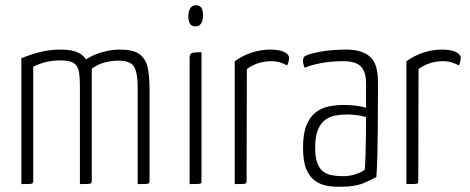

<svg xmlns="http://www.w3.org/2000/svg" viewBox="-20 -698 1781 728"><path d="M61 0V-477Q99 -493 135.5 -501.5Q172 -510 208 -510Q266 -510 291 -489.5Q316 -469 322 -431.5Q328 -394 328 -341V-12Q328 -6 325.5 -3.5Q323 -1 314 -0.5Q305 0 283 0V-369Q283 -403 279.5 -425Q276 -447 260.5 -458Q245 -469 208 -469Q184 -469 159.5 -464Q135 -459 106 -445V-12Q106 -6 103.5 -3.5Q101 -1 92 -0.5Q83 0 61 0ZM283 0V-454Q301 -472 326.5 -484.5Q352 -497 380.5 -503.5Q409 -510 435 -510Q485 -510 508.5 -493Q532 -476 539.5 -443.5Q547 -411 547 -363V-12Q547 -6 545 -3.5Q543 -1 533.5 -0.5Q524 0 502 0V-368Q502 -421 488.5 -444.5Q475 -468 429 -468Q406 -468 380 -462Q354 -456 328 -438V-12Q328 -6 325.5 -3.5Q323 -1 314 -0.5Q305 0 283 0Z M699 0V-477Q699 -489 703 -493.5Q707 -498 717 -499Q727 -500 744 -500V-12Q744 -6 742.5 -3.5Q741 -1 731.5 -0.5Q722 0 699 0ZM720 -598Q707 -598 700.5 -607.5Q694 -617 694 -638Q695 -657 702 -667.5Q709 -678 723 -678Q738 -678 744 -668Q750 -658 750 -638Q749 -618 742 -608Q735 -598 720 -598Z M870 0V-466Q903 -489 937 -499.5Q971 -510 1003 -510Q1039 -510 1057.5 -501Q1076 -492 1076 -478Q1076 -472 1074 -464Q1072 -456 1069 -450Q1058 -456 1043 -461Q1028 -466 1009 -466Q983 -466 959.5 -458.5Q936 -451 916 -436L915 -12Q915 -6 913 -3.5Q911 -1 901.5 -0.5Q892 0 870 0Z M1273 10Q1246 11 1220.5 6.5Q1195 2 1174.5 -12.5Q1154 -27 1141.5 -56.5Q1129 -86 1129 -138Q1129 -191 1142 -223Q1155 -255 1177 -272Q1199 -289 1227 -294.5Q1255 -300 1284 -300Q1306 -300 1328.5 -297.5Q1351 -295 1368 -289Q1368 -289 1368 -306Q1368 -323 1368 -344.5Q1368 -366 1368 -380Q1368 -416 1357 -434.5Q1346 -453 1327 -459.5Q1308 -466 1283 -466Q1233 -466 1193.5 -458Q1154 -450 1135 -441Q1132 -448 1130.5 -454.5Q1129 -461 1129 -467Q1129 -473 1130.5 -478Q1132 -483 1136 -485Q1151 -494 1195 -502Q1239 -510 1293 -510Q1352 -510 1382.5 -483.5Q1413 -457 1413 -389V-327Q1413 -270 1412.5 -216Q1412 -162 1411 -114Q1410 -66 1407 -27Q1392 -18 1359.5 -4Q1327 10 1273 10ZM1281 -30Q1308 -30 1331.5 -38.5Q1355 -47 1363 -55Q1365 -78 1366 -111.5Q1367 -145 1367.5 -182.5Q1368 -220 1368 -254Q1353 -259 1332.5 -261.5Q1312 -264 1296 -264Q1273 -264 1251.5 -260Q1230 -256 1213 -243.5Q1196 -231 1185.5 -206Q1175 -181 1175 -139Q1175 -101 1183.5 -79Q1192 -57 1207 -46.5Q1222 -36 1241 -33Q1260 -30 1281 -30Z M1521 0V-466Q1554 -489 1588 -499.5Q1622 -510 1654 -510Q1690 -510 1708.5 -501Q1727 -492 1727 -478Q1727 -472 1725 -464Q1723 -456 1720 -450Q1709 -456 1694 -461Q1679 -466 1660 -466Q1634 -466 1610.5 -458.5Q1587 -451 1567 -436L1566 -12Q1566 -6 1564 -3.5Q1562 -1 1552.5 -0.5Q1543 0 1521 0Z"/></svg>

Font: Yanone Kaffeesatz ExtraLight Light
Style: Regular
Weight: 300
Version: Version 2.003